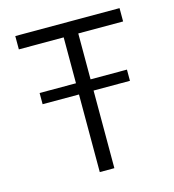

<svg xmlns="http://www.w3.org/2000/svg" viewBox="-105 -789 797 877"><g transform="rotate(-15 293.5 -350.0)"><path d="M328 -637V-420H500V-367H328V0H259V-367H87V-420H259V-637H47V-700H540V-637Z"/></g></svg>

Font: Be Vietnam Light
Style: Regular
Weight: 300
Designer: Gabriel Lam
Foundry: TypeRant
Version: Version 4.000